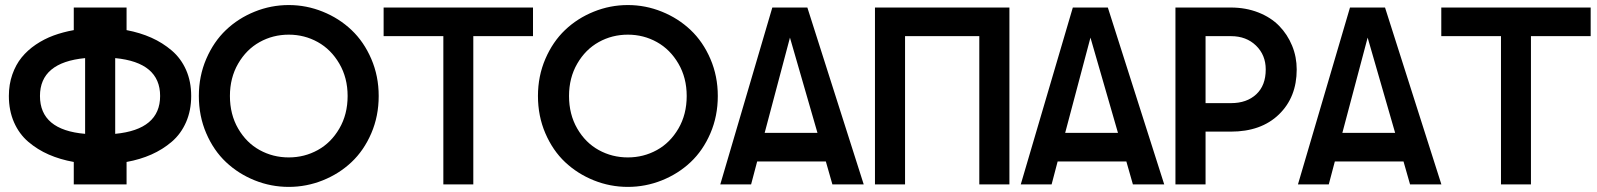

<svg xmlns="http://www.w3.org/2000/svg" viewBox="-20 -730 6321 760"><path d="M272 0V-88.9Q217.8 -98.6 173.1 -118.2Q128.4 -137.7 92 -168.7Q55.7 -199.7 35.4 -246.1Q15.1 -292.5 15.1 -350.1Q15.1 -396 28.8 -435.1Q42.5 -474.1 65.7 -502.7Q88.9 -531.2 121.8 -553.5Q154.8 -575.7 191.9 -589.4Q229 -603 272 -610.8V-700.2H481V-610.8Q534.7 -600.6 579.1 -580.8Q623.5 -561 659.9 -530Q696.3 -499 716.6 -453.1Q736.8 -407.2 736.8 -350.1Q736.8 -293 716.6 -246.6Q696.3 -200.2 660.2 -169.2Q624 -138.2 579.3 -118.4Q534.7 -98.6 481 -88.9V0ZM138.2 -350.1Q138.2 -215.3 316.9 -200.2V-500Q138.2 -482.9 138.2 -350.1ZM436 -200.2Q613.8 -217.3 613.8 -350.1Q613.8 -482.9 436 -500Z M1123 9.8Q1052.7 9.8 988.3 -16.1Q923.8 -42 874.8 -88.1Q825.7 -134.3 796.4 -202.4Q767.1 -270.5 767.1 -350.1Q767.1 -428.7 796.4 -496.8Q825.7 -564.9 874.5 -611.3Q923.3 -657.7 988 -683.8Q1052.7 -710 1123 -710Q1192.9 -710 1257.6 -683.8Q1322.3 -657.7 1371.3 -611.3Q1420.4 -564.9 1449.7 -496.8Q1479 -428.7 1479 -350.1Q1479 -270.5 1449.7 -202.4Q1420.4 -134.3 1371.3 -88.1Q1322.3 -42 1257.6 -16.1Q1192.9 9.8 1123 9.8ZM890.1 -350.1Q890.1 -277.3 922.6 -221.2Q955.1 -165 1007.8 -136Q1060.5 -106.9 1123 -106.9Q1185.1 -106.9 1237.8 -136Q1290.5 -165 1323.2 -221.2Q1356 -277.3 1356 -350.1Q1356 -421.9 1323.2 -478Q1290.5 -534.2 1237.8 -563.5Q1185.1 -592.8 1123 -592.8Q1060.5 -592.8 1007.8 -563.5Q955.1 -534.2 922.6 -478Q890.1 -421.9 890.1 -350.1Z M1734.9 0V-586.9H1498.5V-700.2H2089.8V-586.9H1853.5V0Z M2465.3 9.8Q2395 9.8 2330.6 -16.1Q2266.1 -42 2217 -88.1Q2168 -134.3 2138.7 -202.4Q2109.4 -270.5 2109.4 -350.1Q2109.4 -428.7 2138.7 -496.8Q2168 -564.9 2216.8 -611.3Q2265.6 -657.7 2330.3 -683.8Q2395 -710 2465.3 -710Q2535.2 -710 2599.9 -683.8Q2664.6 -657.7 2713.6 -611.3Q2762.7 -564.9 2792 -496.8Q2821.3 -428.7 2821.3 -350.1Q2821.3 -270.5 2792 -202.4Q2762.7 -134.3 2713.6 -88.1Q2664.6 -42 2599.9 -16.1Q2535.2 9.8 2465.3 9.8ZM2232.4 -350.1Q2232.4 -277.3 2264.9 -221.2Q2297.4 -165 2350.1 -136Q2402.8 -106.9 2465.3 -106.9Q2527.3 -106.9 2580.1 -136Q2632.8 -165 2665.5 -221.2Q2698.2 -277.3 2698.2 -350.1Q2698.2 -421.9 2665.5 -478Q2632.8 -534.2 2580.1 -563.5Q2527.3 -592.8 2465.3 -592.8Q2402.8 -592.8 2350.1 -563.5Q2297.4 -534.2 2264.9 -478Q2232.4 -421.9 2232.4 -350.1Z M2831.1 0 3037.1 -700.2H3175.8L3398.9 0H3274.9L3249 -90.8H2977.1L2953.1 0ZM3006.8 -204.1H3215.8L3106.9 -581.1Z M3975.6 -700.2V0H3856.4V-586.9H3562.5V0H3443.4V-700.2Z M4020.5 0 4226.6 -700.2H4365.2L4588.4 0H4464.4L4438.5 -90.8H4166.5L4142.6 0ZM4196.3 -204.1H4405.3L4296.4 -581.1Z M4632.8 0V-700.2H4852.1Q4911.1 -700.2 4960.9 -680.7Q5010.7 -661.1 5043.5 -627.4Q5076.2 -593.8 5094.5 -549.3Q5112.8 -504.9 5112.8 -455.1Q5112.8 -345.2 5042.5 -277.1Q4972.2 -209 4852.1 -209H4752V0ZM4752 -321.8H4853Q4915 -321.8 4952.6 -356.7Q4990.2 -391.6 4990.2 -455.1Q4990.2 -512.2 4951.7 -549.6Q4913.1 -586.9 4853 -586.9H4752Z M5117.7 0 5323.7 -700.2H5462.4L5685.5 0H5561.5L5535.6 -90.8H5263.7L5239.7 0ZM5293.5 -204.1H5502.4L5393.6 -581.1Z M5921.4 0V-586.9H5685.1V-700.2H6276.4V-586.9H6040V0Z"/></svg>

Font: Cakra Normal
Style: Regular
Weight: 400
Designer: Lucia Kollert, Vojtech Kollert
Foundry: OoM Type
Version: Version 1.000;Glyphs 3.1.1 (3148)